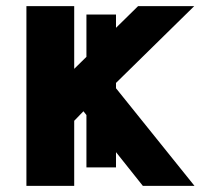

<svg xmlns="http://www.w3.org/2000/svg" viewBox="-20 -608 656 628"><path d="M66.4 0V-587.9H222.7V-382.8L431.6 -587.9H615.2L351.6 -329.1L616.2 0H447.3L252.9 -244.1L222.7 -212.9V0ZM262.7 -60.5V-560.5H359.4V-60.5Z"/></svg>

Font: Gothic A1 Black
Style: Regular
Weight: 900
Version: Version 2.50